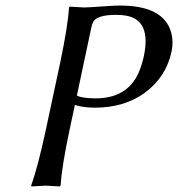

<svg xmlns="http://www.w3.org/2000/svg" viewBox="-20 -672 645 695"><path d="M311 -574.2 258.3 -326.2Q275.4 -316.4 325.2 -315.9Q440.9 -315.9 481.9 -409.2Q493.2 -435.1 500.5 -467.8Q528.3 -598.1 437.5 -615.2Q420.9 -618.2 400.4 -618.2Q331.1 -618.2 317.4 -592.8Q313.5 -585.4 311 -574.2ZM197.8 -444.8Q225.1 -574.2 230 -645L232.9 -647.9Q234.9 -647.9 283.2 -645Q298.8 -645 353 -648.9Q401.9 -652.3 414.6 -651.9Q573.7 -651.9 600.1 -552.7Q608.4 -520.5 601.1 -485.8Q581.5 -393.1 503.9 -335.9Q429.7 -282.2 322.8 -282.2Q279.8 -282.7 251 -292L231.4 -200.2Q204.1 -70.8 199.2 0L196.3 2.9Q194.3 2.9 146 0L93.3 2.9L92.8 0Q117.2 -68.8 145.5 -200.2Z"/></svg>

Font: Linux Biolinum Capitals O
Style: Italic Samll Caps
Weight: 400
Italic angle: -12°
Designer: Philipp H. Poll
Foundry: Philipp H. Poll
Version: Version 0.6.2